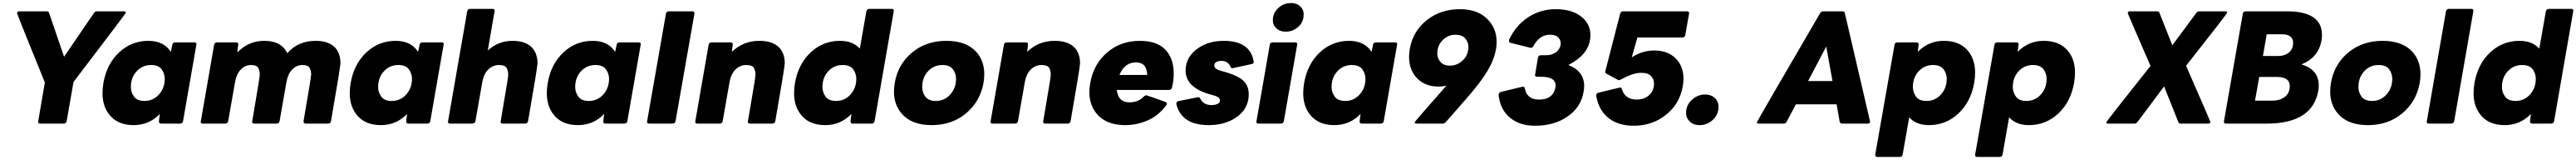

<svg xmlns="http://www.w3.org/2000/svg" viewBox="-20 -808 16891 1046"><path d="M398 0H243Q230 0 230 -12Q230 -15 274 -269Q92 -716 92 -720Q92 -734 106 -734H285Q299 -734 302 -723L400 -437L596 -723Q603 -734 616 -734H792Q805 -734 805 -725Q805 -720 462 -272L417 -16Q414 -1 398 0Z M856 10Q745 10 691 -66Q652 -120 652 -199Q652 -231 658 -266Q680 -390 761 -465.5Q842 -541 953 -541Q1054 -541 1100 -469L1110 -516Q1113 -531 1129 -531H1255Q1268 -531 1268 -519L1180 -16Q1177 -1 1161 0H1035Q1022 0 1022 -16L1028 -63Q957 10 856 10ZM928 -148Q977 -148 1013 -181Q1060 -225 1060 -293Q1060 -327 1039.5 -355Q1019 -383 970 -383Q921 -383 885 -351Q838 -308 838 -239Q838 -205 858.5 -176.5Q879 -148 928 -148Z M2132 0H1983Q1970 0 1970 -16Q2020 -304 2020 -322Q2020 -345 2010 -364Q2000 -383 1963 -383Q1925 -383 1896 -354Q1867 -325 1857 -266L1813 -16Q1810 -1 1794 0H1646Q1633 0 1633 -12L1656 -148Q1683 -303 1683 -322Q1683 -345 1673 -364Q1663 -383 1626 -383Q1588 -383 1559 -354Q1530 -325 1520 -266L1476 -16Q1473 -1 1457 0H1309Q1296 0 1296 -12Q1296 -15 1384 -516Q1386 -530 1403 -531H1529Q1542 -531 1542 -519L1536 -465Q1609 -541 1712 -541Q1826 -541 1863 -460Q1934 -541 2049 -541Q2141 -541 2183 -490Q2212 -453 2212 -394Q2212 -372 2150 -16Q2147 -1 2132 0Z M2477 10Q2366 10 2312 -66Q2273 -120 2273 -199Q2273 -231 2279 -266Q2301 -390 2382 -465.5Q2463 -541 2574 -541Q2675 -541 2721 -469L2731 -516Q2734 -531 2750 -531H2876Q2889 -531 2889 -519L2801 -16Q2798 -1 2782 0H2656Q2643 0 2643 -16L2649 -63Q2578 10 2477 10ZM2549 -148Q2598 -148 2634 -181Q2681 -225 2681 -293Q2681 -327 2660.5 -355Q2640 -383 2591 -383Q2542 -383 2506 -351Q2459 -308 2459 -239Q2459 -205 2479.5 -176.5Q2500 -148 2549 -148Z M3423 0H3275Q3262 0 3262 -12L3285 -148Q3312 -302 3312 -320Q3312 -345 3301.5 -364Q3291 -383 3251 -383Q3212 -383 3181.5 -354Q3151 -325 3141 -266L3097 -16Q3094 -1 3078 0H2930Q2917 0 2917 -12Q2917 -15 3043 -734Q3046 -749 3062 -750H3210Q3223 -750 3223 -738Q3223 -735 3178 -478Q3247 -541 3340 -541Q3432 -541 3474 -490Q3504 -452 3504 -394Q3504 -371 3442 -16Q3439 -1 3423 0Z M3769 10Q3658 10 3604 -66Q3565 -120 3565 -199Q3565 -231 3571 -266Q3593 -390 3674 -465.5Q3755 -541 3866 -541Q3967 -541 4013 -469L4023 -516Q4026 -531 4042 -531H4168Q4181 -531 4181 -519L4093 -16Q4090 -1 4074 0H3948Q3935 0 3935 -16L3941 -63Q3870 10 3769 10ZM3841 -148Q3890 -148 3926 -181Q3973 -225 3973 -293Q3973 -327 3952.5 -355Q3932 -383 3883 -383Q3834 -383 3798 -351Q3751 -308 3751 -239Q3751 -205 3771.5 -176.5Q3792 -148 3841 -148Z M4390 0H4235Q4222 0 4222 -12Q4222 -15 4346 -718Q4348 -733 4364 -734H4519Q4533 -734 4533 -720L4409 -16Q4406 -1 4390 0Z M5044 0H4896Q4883 0 4883 -12L4906 -148Q4933 -302 4933 -320Q4933 -345 4922.5 -364Q4912 -383 4872 -383Q4833 -383 4802.5 -354Q4772 -325 4762 -266L4718 -16Q4715 -1 4699 0H4551Q4538 0 4538 -12Q4538 -15 4626 -516Q4628 -530 4645 -531H4770Q4784 -531 4784 -518L4778 -469Q4853 -541 4958 -541Q5053 -541 5095 -490Q5125 -452 5125 -394Q5125 -371 5063 -16Q5060 -1 5044 0Z M5390 10Q5279 10 5225 -66Q5186 -120 5186 -199Q5186 -231 5192 -266Q5214 -390 5295 -465.5Q5376 -541 5487 -541Q5571 -541 5617 -490L5660 -734Q5663 -749 5679 -750H5827Q5840 -750 5840 -738Q5840 -735 5714 -16Q5711 -1 5695 0H5569Q5556 0 5556 -16L5562 -63Q5491 10 5390 10ZM5462 -148Q5511 -148 5547 -181Q5594 -225 5594 -293Q5594 -327 5573.5 -355Q5553 -383 5504 -383Q5455 -383 5419 -351Q5372 -308 5372 -239Q5372 -205 5392.5 -176.5Q5413 -148 5462 -148Z M6088 10Q5955 10 5890 -67Q5841 -125 5841 -208Q5841 -236 5846 -266Q5867 -388 5959.5 -464.5Q6052 -541 6185 -541Q6318 -541 6384 -465Q6433 -407 6433 -323Q6433 -296 6428 -266Q6406 -144 6313.5 -67Q6221 10 6088 10ZM6116 -148Q6165 -148 6201 -181Q6248 -225 6248 -293Q6248 -327 6227.5 -355Q6207 -383 6158 -383Q6109 -383 6073 -351Q6026 -308 6026 -239Q6026 -205 6046.5 -176.5Q6067 -148 6116 -148Z M6980 0H6832Q6819 0 6819 -12L6842 -148Q6869 -302 6869 -320Q6869 -345 6858.5 -364Q6848 -383 6808 -383Q6769 -383 6738.5 -354Q6708 -325 6698 -266L6654 -16Q6651 -1 6635 0H6487Q6474 0 6474 -12Q6474 -15 6562 -516Q6564 -530 6581 -531H6706Q6720 -531 6720 -518L6714 -469Q6789 -541 6894 -541Q6989 -541 7031 -490Q7061 -452 7061 -394Q7061 -371 6999 -16Q6996 -1 6980 0Z M7357 10Q7230 10 7168 -67Q7122 -124 7122 -205Q7122 -234 7128 -266Q7149 -388 7238 -464.5Q7327 -541 7454 -541Q7587 -541 7641 -457Q7675 -404 7675 -329Q7675 -277 7663 -234Q7659 -220 7644 -220H7302Q7310 -139 7385 -139Q7444 -139 7479 -177Q7488 -185 7497 -185Q7500 -185 7622 -141Q7630 -137 7630 -131Q7630 -126 7626 -120Q7576 -52 7504.5 -21Q7433 10 7357 10ZM7501 -318Q7499 -400 7428 -400Q7353 -400 7319 -318Z M7905 10Q7725 10 7692 -129Q7692 -144 7706 -147L7836 -173Q7845 -173 7849 -163Q7871 -121 7922 -121Q7945 -121 7961.5 -128.5Q7978 -136 7978 -152Q7978 -162 7968 -171Q7958 -180 7910 -192Q7753 -237 7753 -347Q7753 -438 7838 -495Q7906 -541 8003 -541Q8180 -541 8200 -401Q8198 -392 8185 -389Q8063 -362 8060 -362Q8050 -362 8047 -372Q8031 -410 7987 -410Q7969 -410 7955 -403Q7941 -396 7941 -379Q7941 -355 7992 -343Q8109 -312 8142 -269Q8167 -237 8167 -192Q8167 -93 8078 -36Q8005 10 7905 10Z M8410 -601Q8368 -601 8344 -627Q8325 -646 8325 -676Q8325 -728 8368 -762Q8401 -788 8443 -788Q8485 -788 8509 -762Q8527 -743 8527 -714Q8527 -659 8485 -627Q8452 -601 8410 -601ZM8378 0H8230Q8217 0 8217 -12Q8217 -15 8305 -516Q8307 -530 8324 -531H8472Q8485 -531 8485 -519L8397 -16Q8394 -1 8378 0Z M8728 10Q8617 10 8563 -66Q8524 -120 8524 -199Q8524 -231 8530 -266Q8552 -390 8633 -465.5Q8714 -541 8825 -541Q8926 -541 8972 -469L8982 -516Q8985 -531 9001 -531H9127Q9140 -531 9140 -519L9052 -16Q9049 -1 9033 0H8907Q8894 0 8894 -16L8900 -63Q8829 10 8728 10ZM8800 -148Q8849 -148 8885 -181Q8932 -225 8932 -293Q8932 -327 8911.5 -355Q8891 -383 8842 -383Q8793 -383 8757 -351Q8710 -308 8710 -239Q8710 -205 8730.5 -176.5Q8751 -148 8800 -148Z M9438 0H9267Q9255 0 9255 -8Q9255 -14 9463 -248Q9438 -242 9411 -242Q9311 -242 9257 -312Q9218 -363 9218 -435Q9218 -461 9223 -490Q9244 -605 9334.5 -676.5Q9425 -748 9551 -748Q9677 -748 9742 -672Q9792 -614 9792 -534Q9792 -444 9731 -343Q9687 -269 9590 -159L9459 -10Q9450 0 9438 0ZM9487 -379Q9529 -379 9563 -407Q9607 -443 9607 -502Q9607 -532 9586.5 -556.5Q9566 -581 9522 -581Q9479 -581 9446 -553Q9403 -516 9403 -458Q9403 -428 9423.5 -403.5Q9444 -379 9487 -379Z M10043 14Q9943 14 9879 -39Q9815 -92 9805 -188Q9808 -205 9820 -207Q9962 -242 9965 -242Q9974 -242 9977 -230Q9991 -157 10070 -157Q10160 -157 10177 -233L10179 -249Q10179 -304 10091 -306H10057Q10044 -306 10044 -318L10063 -432Q10066 -446 10082 -447H10118Q10154 -447 10180 -466Q10212 -489 10212 -526Q10212 -548 10195 -564.5Q10178 -581 10141 -581Q10074 -581 10033 -507Q10027 -495 10016 -495L9883 -528Q9873 -531 9873 -541V-547Q9919 -644 10000 -696Q10081 -748 10180 -748Q10294 -748 10357 -691Q10407 -645 10407 -579Q10407 -456 10262 -383Q10366 -343 10366 -246Q10366 -227 10362 -207Q10345 -107 10257.5 -46.5Q10170 14 10043 14Z M10691 14Q10589 14 10525 -37Q10461 -88 10445 -182Q10445 -200 10460 -202L10601 -236Q10610 -236 10613 -226Q10634 -157 10710 -157Q10755 -157 10785 -180Q10824 -210 10824 -262Q10824 -290 10804.5 -311Q10785 -332 10738 -332Q10686 -332 10605 -287Q10599 -284 10593 -284Q10588 -284 10511 -327Q10504 -332 10504 -340Q10504 -343 10602 -719Q10607 -734 10620 -734H11041Q11054 -734 11054 -720L11029 -579Q11026 -564 11011 -563H10715L10678 -433Q10748 -478 10824 -478Q10925 -478 10978 -413Q11017 -365 11017 -294Q11017 -269 11012 -242Q10992 -129 10902.5 -57.5Q10813 14 10691 14Z M11123 10Q11079 10 11054 -18Q11034 -39 11034 -70Q11034 -126 11080 -162Q11115 -190 11159 -190Q11203 -190 11228 -162Q11247 -141 11247 -110Q11247 -54 11202 -18Q11167 10 11123 10Z M12225 0H12057Q12044 0 12041 -13L12021 -126H11754L11694 -13Q11688 0 11674 0H11510Q11498 0 11498 -8Q11498 -13 11913 -722Q11921 -734 11933 -734H12059Q12073 -734 12075 -722Q12241 -14 12241 -11Q12239 0 12225 0ZM11994 -278 11953 -504 11834 -278Z M12436 218H12288Q12274 218 12274 204L12401 -516Q12403 -530 12420 -531H12545Q12559 -531 12559 -518L12553 -469Q12624 -541 12724 -541Q12835 -541 12890 -466Q12929 -412 12929 -333Q12929 -301 12923 -266Q12901 -142 12819.5 -66Q12738 10 12627 10Q12543 10 12497 -41L12454 202Q12452 217 12436 218ZM12611 -148Q12660 -148 12696 -181Q12743 -225 12743 -293Q12743 -327 12722.5 -355Q12702 -383 12653 -383Q12604 -383 12568 -351Q12521 -308 12521 -239Q12521 -205 12541.5 -176.5Q12562 -148 12611 -148Z M13091 218H12943Q12929 218 12929 204L13056 -516Q13058 -530 13075 -531H13200Q13214 -531 13214 -518L13208 -469Q13279 -541 13379 -541Q13490 -541 13545 -466Q13584 -412 13584 -333Q13584 -301 13578 -266Q13556 -142 13474.5 -66Q13393 10 13282 10Q13198 10 13152 -41L13109 202Q13107 217 13091 218ZM13266 -148Q13315 -148 13351 -181Q13398 -225 13398 -293Q13398 -327 13377.5 -355Q13357 -383 13308 -383Q13259 -383 13223 -351Q13176 -308 13176 -239Q13176 -205 13196.5 -176.5Q13217 -148 13266 -148Z M14457 0H14278Q14265 0 14261 -11L14168 -243L13994 -11Q13986 0 13974 0H13801Q13789 0 13789 -8Q13789 -14 14079 -377Q13930 -718 13930 -721Q13930 -734 13945 -734H14122Q14136 -734 14138 -723L14222 -512L14379 -723Q14387 -734 14399 -734H14571Q14582 -734 14582 -726Q14582 -719 14312 -378Q14472 -14 14472 -10Q14470 0 14457 0Z M14841 0H14573Q14560 0 14560 -12Q14560 -15 14684 -718Q14686 -733 14702 -734H14973Q15203 -734 15203 -580Q15203 -562 15200 -542Q15179 -431 15069 -387Q15182 -353 15182 -249Q15182 -233 15179 -215Q15141 0 14841 0ZM14917 -442Q14953 -442 14980 -460Q15014 -482 15014 -530Q15014 -554 14996 -569Q14978 -584 14942 -584H14841L14816 -442ZM14878 -150Q14923 -150 14953 -170Q14992 -195 14992 -245Q14992 -305 14906 -305H14792L14764 -150Z M15504 10Q15371 10 15306 -67Q15257 -125 15257 -208Q15257 -236 15262 -266Q15283 -388 15375.5 -464.5Q15468 -541 15601 -541Q15734 -541 15800 -465Q15849 -407 15849 -323Q15849 -296 15844 -266Q15822 -144 15729.5 -67Q15637 10 15504 10ZM15532 -148Q15581 -148 15617 -181Q15664 -225 15664 -293Q15664 -327 15643.5 -355Q15623 -383 15574 -383Q15525 -383 15489 -351Q15442 -308 15442 -239Q15442 -205 15462.5 -176.5Q15483 -148 15532 -148Z M16051 0H15903Q15890 0 15890 -12Q15890 -15 16016 -734Q16019 -749 16035 -750H16183Q16196 -750 16196 -738Q16196 -735 16070 -16Q16067 -1 16051 0Z M16401 10Q16290 10 16236 -66Q16197 -120 16197 -199Q16197 -231 16203 -266Q16225 -390 16306 -465.5Q16387 -541 16498 -541Q16582 -541 16628 -490L16671 -734Q16674 -749 16690 -750H16838Q16851 -750 16851 -738Q16851 -735 16725 -16Q16722 -1 16706 0H16580Q16567 0 16567 -16L16573 -63Q16502 10 16401 10ZM16473 -148Q16522 -148 16558 -181Q16605 -225 16605 -293Q16605 -327 16584.5 -355Q16564 -383 16515 -383Q16466 -383 16430 -351Q16383 -308 16383 -239Q16383 -205 16403.5 -176.5Q16424 -148 16473 -148Z"/></svg>

Font: YamahaIndonesia935. App XBold
Style: Italic
Weight: 800
Italic angle: -10°
Designer: Dalton Maag Ltd
Foundry: Dalton Maag Ltd
Version: Version 1.002; January 01, 2024; Regular/Italic